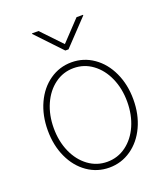

<svg xmlns="http://www.w3.org/2000/svg" viewBox="-137 -833 819 941"><g transform="rotate(-20 272.5 -363.0)"><path d="M49.8 -263.7Q49.8 -341.8 78.6 -404.3Q107.4 -466.8 158.4 -502.4Q209.5 -538.1 272.5 -538.1Q335.4 -538.1 386.7 -502.4Q438 -466.8 467 -404.1Q496.1 -341.3 496.1 -263.7Q496.1 -185.5 467 -123Q438 -60.5 386.7 -24.9Q335.4 10.7 272.5 10.7Q209.5 10.7 158.4 -24.9Q107.4 -60.5 78.6 -123Q49.8 -185.5 49.8 -263.7ZM463.9 -263.7Q463.9 -332 439.2 -387.7Q414.6 -443.4 370.8 -475.6Q327.1 -507.8 272.5 -507.8Q217.8 -507.8 174.1 -475.6Q130.4 -443.4 105.7 -387.7Q81.1 -332 81.1 -263.7Q81.1 -195.3 105.7 -139.6Q130.4 -84 174.1 -51.8Q217.8 -19.5 272.5 -19.5Q327.6 -19.5 371.3 -51.8Q415 -84 439.5 -139.6Q463.9 -195.3 463.9 -263.7ZM273.4 -632.8 372.1 -737.3H406.2V-734.4L281.2 -602.5H264.6L139.6 -734.4V-737.3H173.8Z"/></g></svg>

Font: Pretendard Thin
Style: Regular
Weight: 100
Designer: Base glyphs from Inter by Rasmus Andersson; Hangeul glyphs from Noto Sans CJK(Source Han Sans) by Jang Soo-young and Kan
Foundry: Kil Hyung-jin
Version: Version 1.309